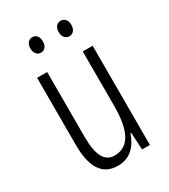

<svg xmlns="http://www.w3.org/2000/svg" viewBox="-178 -794 787 892"><g transform="rotate(-30 216.0 -348.5)"><path d="M107 -666C107 -640 121 -624 141 -624C160 -624 174 -639 174 -666C174 -692 160 -707 141 -707C121 -707 107 -691 107 -666ZM259 -666C259 -640 273 -624 293 -624C312 -624 327 -639 327 -666C327 -692 312 -707 293 -707C273 -707 259 -692 259 -666ZM364 -532H311V-240C311 -103 273 -39 198 -39C146 -39 120 -84 120 -185V-532H66V-173C66 -56 102 10 189 10C257 10 294 -37 313 -92H317L322 0H364Z"/></g></svg>

Font: Noto Sans Myanmar UI ExtraCondensed Light
Style: Regular
Weight: 300
Width: 2
Designer: Monotype Design Team
Foundry: Monotype Imaging Inc.
Version: Version 2.103